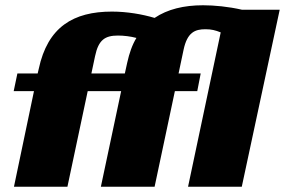

<svg xmlns="http://www.w3.org/2000/svg" viewBox="-20 -709 1082 729"><path d="M32 -363H109L33 0H236L313 -363H440L363 0H567L644 -363H729L742 -430H658L677 -520C691 -586 720 -598 760 -598C783 -598 798 -594 818 -586L694 0H898L1042 -672H899C847 -684 793 -689 751 -689C678 -689 616 -674 567 -641C520 -655 462 -665 405 -665C259 -665 161 -607 127 -447L123 -430H46ZM341 -496C354 -558 379 -574 428 -574C450 -574 475 -571 498 -565C482 -539 471 -507 463 -471L454 -430H327Z"/></svg>

Font: Racing Sans One
Style: Regular
Weight: 400
Designer: Pablo Impallari, Rodrigo Fuenzalida
Foundry: Pablo Impallari, Rodrigo Fuenzalida
Version: Version 1.001